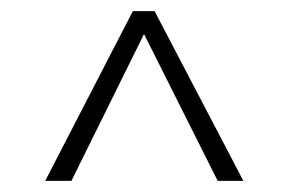

<svg xmlns="http://www.w3.org/2000/svg" viewBox="-20 -740 516 344"><path d="M416 -416H370L238 -679L108 -416H61L218 -720H257Z"/></svg>

Font: Mukta ExtraLight
Style: Regular
Weight: 275
Designer: Girish Dalvi and Yashodeep Gholap
Foundry: Ek Type
Version: Version 2.538;PS 1.002;hotconv 16.6.51;makeotf.lib2.5.65220;